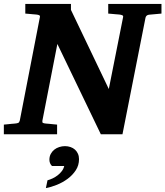

<svg xmlns="http://www.w3.org/2000/svg" viewBox="-34 -691 851 988"><path d="M731.9 -615.2Q717.8 -612.8 714.8 -600.1L596.2 0H484.9L261.2 -464.8L184.1 -69.8Q182.6 -61 187 -58.6Q191.4 -56.2 202.1 -55.2Q210.9 -54.7 220.2 -53.7Q228.5 -52.7 238.5 -51.8Q248.5 -50.8 259.8 -49.8V0H-14.2V-49.8Q-3.4 -50.8 6.6 -51.8Q16.6 -52.7 24.9 -53.7Q34.2 -54.7 43 -55.2Q53.7 -56.2 59.6 -58.6Q65.4 -61 67.9 -70.8L170.9 -601.1Q173.3 -609.9 168 -612.5Q162.6 -615.2 152.8 -616.2Q144 -616.7 134.8 -617.7Q126.5 -618.7 116.5 -619.4Q106.4 -620.1 96.2 -621.1V-670.9H331.1V-640.1L525.9 -232.9L599.1 -601.1Q601.6 -609.9 595.2 -612.5Q588.9 -615.2 580.1 -616.2Q570.8 -616.7 561.5 -617.7Q553.2 -618.7 543 -619.4Q532.7 -620.1 522.9 -621.1V-670.9H796.9V-621.1ZM372.6 127.9Q372.6 159.7 356 185.1Q339.4 210.4 314 229.2Q288.6 248 258.8 260Q229 272 202.1 276.9L210.4 236.8Q223.1 233.4 237.1 226.8Q251 220.2 263.2 210.7Q275.4 201.2 284.4 189.2Q293.5 177.2 296.4 163.1H233.4Q220.2 149.9 220.2 130.9Q220.2 114.3 227.1 101.3Q233.9 88.4 245.1 79.3Q256.3 70.3 270.8 65.7Q285.2 61 300.3 61Q315.4 61 328.9 65.7Q342.3 70.3 351.8 78.9Q361.3 87.4 366.9 99.9Q372.6 112.3 372.6 127.9Z"/></svg>

Font: Charis SIL
Style: Bold Italic
Weight: 700
Italic angle: -11°
Foundry: SIL International
Version: Version 4.112